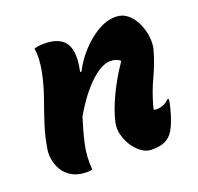

<svg xmlns="http://www.w3.org/2000/svg" viewBox="-103 -660 806 782"><g transform="rotate(-20 300.0 -269.5)"><path d="M119 -540Q137 -546 161 -546Q232 -546 255.5 -506.5Q279 -467 261 -387H267Q289 -430 322.5 -466.5Q356 -503 395 -526Q434 -549 473 -549Q502 -549 524 -531Q546 -513 559 -485Q572 -457 576 -426Q580 -395 573 -369Q557 -313 534 -264.5Q511 -216 495 -160Q494 -156 492.5 -150.5Q491 -145 490 -140Q494 -139 497.5 -138.5Q501 -138 505 -138Q516 -138 529.5 -142.5Q543 -147 557 -161H563Q562 -144 555 -119Q547 -88 538.5 -67Q530 -46 522 -33Q508 -11 487 -0.5Q466 10 428 10Q399 10 372.5 -14.5Q346 -39 332.5 -75Q319 -111 326 -145Q337 -194 365.5 -254Q394 -314 434 -372Q419 -387 391 -387Q354 -387 305 -341.5Q256 -296 208 -213Q190 -156 178.5 -104.5Q167 -53 172 3Q163 6 152 6Q111 6 85 -9Q59 -24 46 -46.5Q33 -69 29 -92.5Q25 -116 28 -134Q36 -187 52.5 -238Q69 -289 87 -339.5Q105 -390 115 -441Q120 -466 121.5 -492.5Q123 -519 119 -540Z"/></g></svg>

Font: Recursive Mn Csl St XBd
Style: Italic
Weight: 800
Italic angle: -15°
Monospace: yes
Version: Version 1.079;hotconv 1.0.112;makeotfexe 2.5.65598; ttfautoh